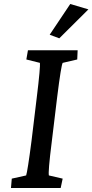

<svg xmlns="http://www.w3.org/2000/svg" viewBox="-20 -942 463 962"><path d="M35 0H284L294 -47L225 -63C222 -73 226 -127 240 -237L266 -452C280 -565 289 -618 294 -627L367 -644L369 -690H120L112 -644L180 -627C182 -618 177 -557 164 -452L138 -237C125 -135 115 -74 111 -63L39 -47ZM229 -768 277 -750 423 -895 332 -922Z"/></svg>

Font: TPK Tissa Web Medium
Style: Italic
Weight: 500
Italic angle: -7°
Designer: Jacques Le Bailly, Suppakit Chalermlarp | Katatrad Co.,Ltd.
Foundry: Jacques Le Bailly, Cadson Demak Co.,Ltd.
Version: Version 5.000;Glyphs 3.1.2 (3151)